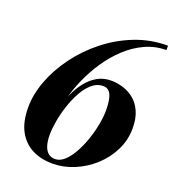

<svg xmlns="http://www.w3.org/2000/svg" viewBox="-139 -867 888 983"><g transform="rotate(20 305.0 -375.0)"><path d="M257 10Q196.5 10 148 -14Q99.5 -38 71.2 -88.8Q43 -139.5 43 -219.5Q43 -289.5 71.2 -364.8Q99.5 -440 151.2 -510.5Q203 -581 273.8 -637.2Q344.5 -693.5 429.2 -726.8Q514 -760 608 -760V-736Q547 -736 492.8 -711Q438.5 -686 392.8 -643.5Q347 -601 311 -547.2Q275 -493.5 249.5 -435.5Q224 -377.5 210.5 -321.5Q197 -265.5 197 -219.5L194.5 -125Q194.5 -90.5 202 -66.2Q209.5 -42 224.5 -29.2Q239.5 -16.5 262 -16.5Q288.5 -16.5 312.8 -38.5Q337 -60.5 357.2 -97Q377.5 -133.5 392.2 -176.5Q407 -219.5 415 -262.2Q423 -305 423 -339Q423 -398 409.8 -425.2Q396.5 -452.5 367 -452.5Q334.5 -452.5 307.5 -429.5Q280.5 -406.5 259.5 -368.8Q238.5 -331 224 -287Q209.5 -243 202 -200.2Q194.5 -157.5 194.5 -125H169Q169 -153.5 174.2 -191.2Q179.5 -229 191 -270.2Q202.5 -311.5 220.2 -351Q238 -390.5 263.2 -422.5Q288.5 -454.5 321.5 -473.5Q354.5 -492.5 396 -492.5Q430 -492.5 463.2 -482Q496.5 -471.5 523.5 -448.8Q550.5 -426 566.5 -389.2Q582.5 -352.5 582.5 -300Q582.5 -236.5 554.8 -180.2Q527 -124 480.2 -81.2Q433.5 -38.5 375.2 -14.2Q317 10 257 10Z"/></g></svg>

Font: Bodoni Moda 9pt
Style: Bold Italic
Weight: 700
Italic angle: -13°
Designer: Owen Earl
Foundry: indestructible type
Version: Version 2.004